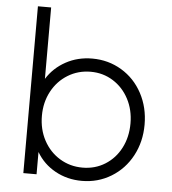

<svg xmlns="http://www.w3.org/2000/svg" viewBox="-54 -806 779 868"><g transform="rotate(5 335.5 -372.5)"><path d="M143 -101V0H83V-757H143V-433Q175 -484 229 -513.5Q283 -543 349 -543Q422 -543 482 -507Q542 -471 576 -407.5Q610 -344 610 -266Q610 -188 576 -124.5Q542 -61 482 -24.5Q422 12 349 12Q283 12 228.5 -18Q174 -48 143 -101ZM347 -48Q404 -48 449.5 -76.5Q495 -105 520.5 -154.5Q546 -204 546 -266Q546 -327 520 -376.5Q494 -426 448.5 -454.5Q403 -483 347 -483Q290 -483 243.5 -454.5Q197 -426 170.5 -376.5Q144 -327 144 -266Q144 -204 170.5 -154.5Q197 -105 243.5 -76.5Q290 -48 347 -48Z"/></g></svg>

Font: Evergrow Sans
Style: Light
Weight: 300
Foundry: 10Web
Version: Version 1.000